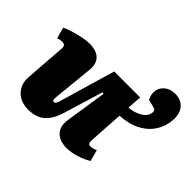

<svg xmlns="http://www.w3.org/2000/svg" viewBox="-154 -916 1162 1162"><g transform="rotate(45 427.0 -335.0)"><path d="M195 14Q130 14 91.5 -25.5Q53 -65 58 -129L77 -388Q79 -409 71.5 -416Q64 -423 52 -423Q44 -423 35 -421.5Q26 -420 14 -415L-6 -487Q13 -497 45.5 -507Q78 -517 113 -524.5Q148 -532 176 -532Q236 -532 264.5 -502.5Q293 -473 287 -417L261 -158Q260 -142 262 -135.5Q264 -129 274 -129Q280 -129 284.5 -135.5Q289 -142 294 -157Q299 -172 306 -197L400 -518H622L616 -424Q654 -428 682 -440.5Q710 -453 725 -471Q740 -489 740 -510Q740 -522 734.5 -526.5Q729 -531 713 -535L671 -545Q664 -556 660.5 -570Q657 -584 657 -597Q657 -633 685 -658.5Q713 -684 759 -684Q787 -684 809.5 -672Q832 -660 846 -636Q860 -612 860 -574Q860 -546 850 -511Q840 -476 813.5 -441.5Q787 -407 738.5 -382Q690 -357 612 -351L598 -126Q597 -111 602 -103Q607 -95 616 -95Q628 -95 640.5 -98.5Q653 -102 662 -107L682 -34Q668 -25 649.5 -16.5Q631 -8 609.5 -1Q588 6 566 10Q544 14 524 14Q464 14 432 -18.5Q400 -51 410 -115L450 -376L439 -379L364 -131Q347 -75 322.5 -43.5Q298 -12 266.5 1Q235 14 195 14Z"/></g></svg>

Font: Literata 18pt Black
Style: Italic
Weight: 900
Italic angle: -2°
Designer: Latin by Veronika Burian and Jose Scaglione. Greek by Irene Vlachou. Cyrillic by Vera Evstafieva
Foundry: TypeTogether
Version: Version 3.103;gftools[0.9.29]